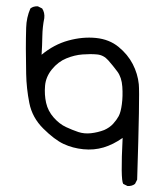

<svg xmlns="http://www.w3.org/2000/svg" viewBox="-20 -542 540 620"><path d="M391.6 58.6 377.9 51.8Q369.1 38.1 376 -96.7Q345.7 -75.2 314.5 -65.9Q283.2 -56.6 249 -60.1Q214.8 -63.5 185.5 -77.1Q156.2 -90.8 120.1 -126.5Q84 -162.1 74.7 -209.5Q65.4 -256.8 64.5 -303.2Q63.5 -349.6 63.5 -384.8Q63.5 -419.9 64.5 -452.6Q65.4 -485.4 78.1 -514.6Q87.9 -522.5 102.5 -521.5L116.2 -514.6Q125 -501 123 -483.4Q117.2 -455.1 116.7 -424.8Q116.2 -394.5 114.3 -365.2Q154.3 -398.4 200.7 -411.1Q247.1 -423.8 290 -419.4Q333 -415 362.8 -390.6Q392.6 -366.2 408.7 -335Q424.8 -303.7 428.2 -270Q431.6 -236.3 422.9 38.1L416 51.8Q406.2 59.6 391.6 58.6ZM316.4 -122.1Q334 -129.9 345.2 -142.1Q356.4 -154.3 363.3 -167Q370.1 -179.7 373.5 -205.6Q377 -231.4 375 -261.7Q373 -292 358.9 -311Q344.7 -330.1 329.6 -347.2Q314.5 -364.3 293.5 -366.2Q272.5 -368.2 246.6 -366.2Q220.7 -364.3 194.3 -353.5Q168 -342.8 147.9 -318.4Q127.9 -293.9 125.5 -265.1Q123 -236.3 128.9 -210Q134.8 -183.6 153.3 -162.6Q171.9 -141.6 192.9 -131.8Q213.9 -122.1 232.9 -115.7Q252 -109.4 273.9 -111.8Q295.9 -114.3 316.4 -122.1Z"/></svg>

Font: JasonHandwriting2
Style: Regular
Weight: 400
Version: Version 1.05.10